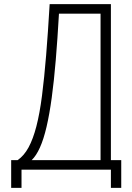

<svg xmlns="http://www.w3.org/2000/svg" viewBox="-20 -820 640 928"><path d="M65 -46Q96 -67 118 -107.5Q140 -148 156 -210Q172 -272 183 -357.5Q194 -443 203 -553Q212 -663 220 -800H516V-46H466V-754H265Q258 -631 249.5 -529.5Q241 -428 230 -347.5Q219 -267 205 -207Q191 -147 173 -107Q155 -67 133 -46ZM34 88V-46H566V88H516V0H84V88Z"/></svg>

Font: Victor Mono Thin
Style: Regular
Weight: 100
Monospace: yes
Designer: Rune Bjørnerås
Version: Version 1.561;gftools[0.9.30]